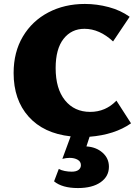

<svg xmlns="http://www.w3.org/2000/svg" viewBox="-20 -686 709 973"><path d="M532 159Q532 208 490 237.5Q448 267 375 267Q295 267 254 233L278 170Q290 177 308 180.5Q326 184 343 184Q366 184 378 175Q390 166 390 151Q390 133 373.5 123.5Q357 114 333 114Q316 114 296 119L338 5Q201 -10 125 -95Q49 -180 49 -316Q49 -422 96 -501Q143 -580 225 -623Q307 -666 410 -666Q471 -666 531 -650Q591 -634 637 -601L553 -476Q484 -540 408 -540Q342 -540 302 -489Q262 -438 262 -341Q262 -236 309.5 -177.5Q357 -119 437 -119Q515 -119 570 -176L644 -61Q561 -3 434 7L418 56Q467 59 499.5 87.5Q532 116 532 159Z"/></svg>

Font: Ysabeau Heavy
Style: Regular
Weight: 800
Designer: Christian Thalmann (Catharsis Fonts)
Version: Version 0.003